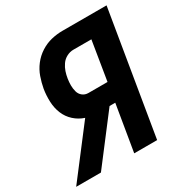

<svg xmlns="http://www.w3.org/2000/svg" viewBox="-195 -865 947 994"><g transform="rotate(-30 278.0 -367.5)"><path d="M-25 0H123L334 -276H368L322 0H459L581 -735H317Q284 -735 250.5 -727Q217 -719 186.5 -699.5Q156 -680 134 -651.5Q112 -623 100.5 -590Q89 -557 83 -524Q77 -487 78.5 -449Q80 -411 93.5 -378Q107 -345 133.5 -321Q160 -297 194 -286ZM273 -389Q253 -389 238.5 -400.5Q224 -412 219 -430.5Q214 -449 214 -468.5Q214 -488 217 -507Q220 -527 226.5 -546.5Q233 -566 245.5 -584Q258 -602 277.5 -612Q297 -622 317 -622H425L387 -389Z"/></g></svg>

Font: Iosevka Sparkle XBdObl
Style: Regular
Weight: 800
Italic angle: -9°
Designer: Belleve Invis
Foundry: Belleve Invis
Version: Version 4.5.0; ttfautohint (v1.8.3)